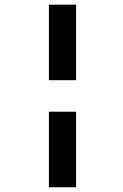

<svg xmlns="http://www.w3.org/2000/svg" viewBox="-20 -686 517 805"><path d="M299 -217.6V99H185V-217.6ZM185 -349.8V-666.4H299V-349.8Z"/></svg>

Font: Maven Pro
Style: Regular
Weight: 400
Designer: Joe Prince
Foundry: Joe Prince
Version: Version 2.103